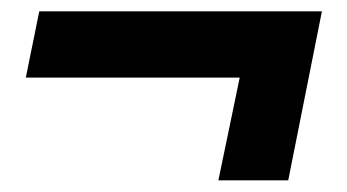

<svg xmlns="http://www.w3.org/2000/svg" viewBox="-20 -384 604 334"><path d="M359.9 -70.3 397 -249H24.9L48.3 -364.3H540L481.4 -70.3Z"/></svg>

Font: Reddit Sans
Style: Bold Italic
Weight: 700
Italic angle: -11.25°
Designer: Stephen Hutchings
Version: Version 1.013